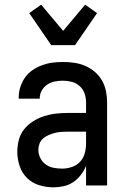

<svg xmlns="http://www.w3.org/2000/svg" viewBox="-20 -793 540 821"><path d="M208 8Q178 8 148 -1Q118 -10 96 -31.5Q74 -53 64 -83Q54 -113 54 -143Q54 -169 60.5 -194.5Q67 -220 83 -240Q99 -260 121 -274Q143 -288 167.5 -296Q192 -304 217.5 -307Q243 -310 269 -310H348V-355Q348 -375 341.5 -393.5Q335 -412 320.5 -425Q306 -438 287 -443Q268 -448 249 -448Q231 -448 214 -444.5Q197 -441 182.5 -431.5Q168 -422 159 -406.5Q150 -391 150 -374V-371H60V-376Q60 -399 67 -421Q74 -443 87 -461.5Q100 -480 119 -493Q138 -506 159.5 -514Q181 -522 203.5 -525Q226 -528 249 -528Q273 -528 297.5 -524.5Q322 -521 344 -511.5Q366 -502 385 -486Q404 -470 416 -449Q428 -428 433 -404Q438 -380 438 -355V0H348V-84Q340 -64 326 -45.5Q312 -27 293.5 -14.5Q275 -2 253 3Q231 8 208 8ZM246 -72Q267 -72 287.5 -79Q308 -86 322.5 -101.5Q337 -117 342.5 -138Q348 -159 348 -180V-230H269Q255 -230 241 -229Q227 -228 214 -224.5Q201 -221 188 -215.5Q175 -210 164.5 -201Q154 -192 149 -179Q144 -166 144 -152Q144 -134 152.5 -117Q161 -100 176 -89.5Q191 -79 209 -75.5Q227 -72 246 -72ZM199 -600 105 -737 156 -773 250 -661 344 -773 395 -737 301 -600Z"/></svg>

Font: Iosevka Term Curly Medium
Style: Regular
Weight: 500
Designer: Belleve Invis
Foundry: Belleve Invis
Version: Version 32.3.0